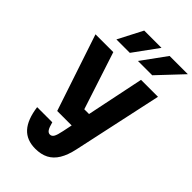

<svg xmlns="http://www.w3.org/2000/svg" viewBox="-309 -1150 1273 1273"><g transform="rotate(45 328.0 -513.5)"><path d="M203 -800 335 -396H456L421 -261H216L36 -800ZM463 -800H622L486 -170Q472 -105 446.5 -63Q421 -21 382.5 -1Q344 19 290 19Q209 19 163.5 -31Q118 -81 104 -185H246Q256 -146 266.5 -131Q277 -116 292 -116Q309 -116 319 -133Q329 -150 338 -195ZM158 -874 247 -1046H409L284 -874ZM360 -874 485 -1046H656L494 -874Z"/></g></svg>

Font: Martian Mono SemiCondensed
Style: Bold
Weight: 700
Width: 4
Designer: Roman Shamin
Foundry: Evil Martians
Version: Version 1.000